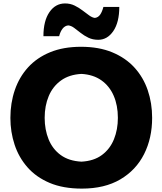

<svg xmlns="http://www.w3.org/2000/svg" viewBox="-20 -1092 953 1127"><path d="M460.4 15.1Q351.1 15.1 271.7 -18.3Q192.4 -51.8 141.4 -109.9Q90.3 -168 65.7 -242.7Q41 -317.4 41 -399.9Q41 -487.3 66.9 -563.2Q92.8 -639.2 144.5 -696.3Q196.3 -753.4 274.2 -785.4Q352.1 -817.4 455.6 -817.4Q560.5 -817.4 638.9 -784.9Q717.3 -752.4 769.3 -695.3Q821.3 -638.2 847.2 -562.5Q873 -486.8 873 -400.4Q873 -281.2 825.7 -187.3Q778.3 -93.3 686.3 -39.1Q594.2 15.1 460.4 15.1ZM458 -143.1Q531.2 -147 578.6 -182.4Q626 -217.8 648.9 -274.7Q671.9 -331.5 671.9 -400.4Q671.9 -473.6 647.2 -530.3Q622.6 -586.9 575 -620.6Q527.3 -654.3 458 -658.2Q386.2 -654.3 338.1 -619.6Q290 -585 266.1 -528.1Q242.2 -471.2 242.2 -400.4Q242.2 -331.1 265.4 -273.9Q288.6 -216.8 336.4 -181.9Q384.3 -147 458 -143.1ZM556.6 -858.4Q524.4 -858.4 499 -870.6Q473.6 -882.8 453.1 -899.2Q432.6 -915.5 415 -928.5Q397.5 -941.4 380.4 -942.9Q360.8 -940.9 347.4 -923.8Q334 -906.7 327.1 -879.4H234.9Q234.9 -969.2 270 -1020.5Q305.2 -1071.8 361.8 -1071.8Q392.6 -1071.8 418 -1059.3Q443.4 -1046.9 464.6 -1030.5Q485.8 -1014.2 503.9 -1001.2Q522 -988.3 537.1 -986.8Q556.2 -989.3 567.9 -1006.1Q579.6 -1022.9 586.9 -1051.3H680.2Q680.2 -961.4 645.3 -909.9Q610.4 -858.4 556.6 -858.4Z"/></svg>

Font: Pinar DS2-Bold
Style: Regular
Weight: 700
Designer: Amin Abedi
Version: Version 2.000